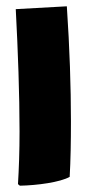

<svg xmlns="http://www.w3.org/2000/svg" viewBox="-20 -586 285 609"><path d="M43 3C98 2 171 -8 201 -25C204 -76 205 -136 205 -202C205 -309 201 -433 192 -566L30 -557C37 -424 42 -287 42 -168C42 -107 40 -50 37 -2Z"/></svg>

Font: FilmFarsi Display
Style: Regular
Weight: 400
Designer: Borna Izadpanah
Foundry: Borna Izadpanah
Version: Version 1.000;PS 001.000;hotconv 1.0.88;makeotf.lib2.5.64775